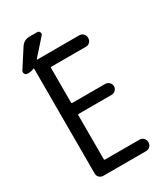

<svg xmlns="http://www.w3.org/2000/svg" viewBox="-209 -955 918 1049"><g transform="rotate(-30 250.0 -430.0)"><path d="M393.6 -730.5Q408.2 -730.5 418.5 -720.2Q428.7 -710 428.7 -695.3V-693.4Q428.7 -678.7 418.9 -668.5Q409.2 -658.2 393.6 -658.2H175.8Q170.9 -658.2 170.9 -653.3V-434.6Q170.9 -429.7 175.8 -429.7H383.8Q397.5 -429.7 408.2 -419.4Q418.9 -409.2 418.9 -395Q418.9 -380.9 408.7 -370.6Q398.4 -360.4 383.8 -360.4H175.8Q170.9 -360.4 170.9 -355.5V-77.1Q170.9 -72.3 175.8 -72.3H393.6Q408.2 -72.3 418.5 -62Q428.7 -51.8 428.7 -37.1V-35.2Q428.7 -20.5 418.9 -10.3Q409.2 0 393.6 0H124Q109.4 0 99.1 -9.8Q88.9 -19.5 88.9 -35.2V-695.3Q88.9 -699.2 85 -697.3Q67.4 -690.4 53.7 -690.4H43.9Q33.2 -690.4 27.8 -700.2Q22.5 -710 28.3 -719.7L99.6 -830.1Q119.1 -860.4 154.3 -860.4H204.1Q213.9 -860.4 218.3 -850.1Q222.7 -839.8 215.8 -833L127.9 -734.4Q127 -733.4 127.4 -731.9Q127.9 -730.5 128.9 -730.5Z"/></g></svg>

Font: Rounded-L Mgen+ 2m regular
Style: Regular
Weight: 400
Designer: [Source Han Sans]
Ryoko NISHIZUKA  (kana & ideographs); Paul D. Hunt (Latin, Greek & Cyrillic); Wenlong ZHANG  (bopomofo
Version: Version 1.059.20150602